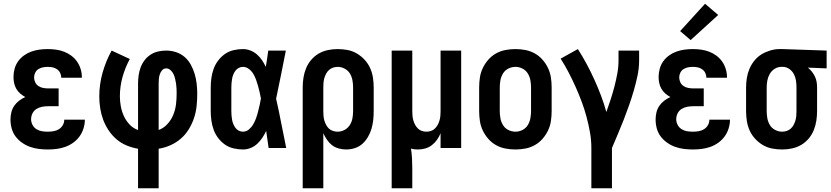

<svg xmlns="http://www.w3.org/2000/svg" viewBox="-20 -790 4434 1025"><path d="M235 8Q211 8 187 5Q163 2 140.5 -6Q118 -14 98 -28Q78 -42 63.5 -61Q49 -80 42.5 -103.5Q36 -127 36 -152Q36 -171 40.5 -190Q45 -209 55.5 -224.5Q66 -240 81.5 -252Q97 -264 115 -272Q100 -280 87.5 -291Q75 -302 67 -316Q59 -330 55.5 -346Q52 -362 52 -379Q52 -401 58 -423Q64 -445 77 -463Q90 -481 108 -494Q126 -507 147 -514.5Q168 -522 190 -525Q212 -528 235 -528Q257 -528 279 -525Q301 -522 322 -514Q343 -506 361 -492.5Q379 -479 391.5 -461Q404 -443 410.5 -421.5Q417 -400 417 -378V-375H307V-376Q307 -389 301 -401Q295 -413 284 -420.5Q273 -428 260.5 -430.5Q248 -433 235 -433Q222 -433 209 -430.5Q196 -428 185 -421Q174 -414 168 -402Q162 -390 162 -377Q162 -363 168 -350.5Q174 -338 185.5 -330.5Q197 -323 210.5 -320.5Q224 -318 238 -318H293V-223H238Q221 -223 205 -220Q189 -217 175 -208.5Q161 -200 153.5 -185Q146 -170 146 -153Q146 -138 153.5 -123.5Q161 -109 174.5 -100.5Q188 -92 203.5 -89.5Q219 -87 235 -87Q250 -87 265.5 -89.5Q281 -92 294 -100Q307 -108 315 -121.5Q323 -135 323 -151H433V-150Q433 -127 425.5 -103.5Q418 -80 404 -61Q390 -42 370.5 -28Q351 -14 328.5 -6Q306 2 282.5 5Q259 8 235 8Z M717 215V4Q686 -1 656 -13.5Q626 -26 602 -46.5Q578 -67 560 -94Q542 -121 531 -150.5Q520 -180 515 -211.5Q510 -243 510 -275Q510 -339 527.5 -401.5Q545 -464 576 -520L673 -475Q648 -429 634 -378.5Q620 -328 620 -276Q620 -249 625 -222Q630 -195 641.5 -170Q653 -145 672 -125Q691 -105 717 -96V-343Q717 -365 720 -387Q723 -409 730.5 -429.5Q738 -450 751.5 -468Q765 -486 783.5 -498Q802 -510 823.5 -515Q845 -520 867 -520Q894 -520 920 -511.5Q946 -503 966 -485.5Q986 -468 999 -444Q1012 -420 1019.5 -394.5Q1027 -369 1030 -342Q1033 -315 1033 -289Q1033 -256 1029.5 -223Q1026 -190 1015.5 -159Q1005 -128 987.5 -99.5Q970 -71 945 -49.5Q920 -28 889.5 -14.5Q859 -1 827 4V215ZM827 -96Q854 -106 874 -128Q894 -150 905 -177Q916 -204 919.5 -232.5Q923 -261 923 -290Q923 -303 922.5 -316.5Q922 -330 920 -343Q918 -356 915 -369Q912 -382 906.5 -394Q901 -406 890.5 -415.5Q880 -425 867 -425Q854 -425 845.5 -415Q837 -405 833 -393Q829 -381 828 -368.5Q827 -356 827 -343Z M1277 8Q1252 8 1226.5 2Q1201 -4 1180.5 -18.5Q1160 -33 1144.5 -53.5Q1129 -74 1120.5 -97.5Q1112 -121 1108.5 -146.5Q1105 -172 1105 -197V-323Q1105 -348 1108.5 -373.5Q1112 -399 1120.5 -422.5Q1129 -446 1144.5 -466.5Q1160 -487 1180.5 -501.5Q1201 -516 1226.5 -522Q1252 -528 1277 -528Q1297 -528 1316.5 -520.5Q1336 -513 1351.5 -499.5Q1367 -486 1378.5 -469Q1390 -452 1399 -433Q1403 -455 1406 -476.5Q1409 -498 1412 -520H1506Q1493 -456 1480.5 -391.5Q1468 -327 1454 -263Q1469 -198 1481.5 -132Q1494 -66 1508 0H1414Q1411 -23 1407.5 -45.5Q1404 -68 1401 -91Q1392 -72 1380.5 -54.5Q1369 -37 1353.5 -22.5Q1338 -8 1318 0Q1298 8 1277 8ZM1277 -87Q1295 -87 1309 -99Q1323 -111 1332 -126.5Q1341 -142 1347 -159Q1353 -176 1357.5 -193.5Q1362 -211 1366 -228.5Q1370 -246 1373 -264Q1370 -281 1366 -298Q1362 -315 1357.5 -331.5Q1353 -348 1347 -364.5Q1341 -381 1332 -396Q1323 -411 1308.5 -422Q1294 -433 1277 -433Q1265 -433 1254.5 -427.5Q1244 -422 1237 -412.5Q1230 -403 1225.5 -392Q1221 -381 1219 -369.5Q1217 -358 1216 -346.5Q1215 -335 1215 -323V-197Q1215 -185 1216 -173.5Q1217 -162 1219 -150.5Q1221 -139 1225.5 -128Q1230 -117 1237 -107.5Q1244 -98 1254.5 -92.5Q1265 -87 1277 -87Z M1596 215V-323Q1596 -349 1600 -375Q1604 -401 1614 -425.5Q1624 -450 1641.5 -470.5Q1659 -491 1681.5 -504Q1704 -517 1730 -522.5Q1756 -528 1782 -528Q1809 -528 1835.5 -523Q1862 -518 1885 -504.5Q1908 -491 1926.5 -471Q1945 -451 1956 -426.5Q1967 -402 1971 -375.5Q1975 -349 1975 -323V-197Q1975 -173 1972.5 -149.5Q1970 -126 1963.5 -103.5Q1957 -81 1945 -60Q1933 -39 1915.5 -23Q1898 -7 1875 0.5Q1852 8 1828 8Q1808 8 1788 2.5Q1768 -3 1752.5 -15Q1737 -27 1725.5 -44Q1714 -61 1706 -79V215ZM1782 -87Q1802 -87 1819.5 -96.5Q1837 -106 1847.5 -122.5Q1858 -139 1861.5 -158.5Q1865 -178 1865 -197V-323Q1865 -342 1861.5 -361.5Q1858 -381 1848 -397.5Q1838 -414 1820 -423.5Q1802 -433 1783 -433Q1770 -433 1758 -429Q1746 -425 1736.5 -416.5Q1727 -408 1721 -396.5Q1715 -385 1711.5 -373Q1708 -361 1707 -348Q1706 -335 1706 -323V-197Q1706 -185 1707 -172Q1708 -159 1711.5 -147Q1715 -135 1721 -123.5Q1727 -112 1736 -103.5Q1745 -95 1757.5 -91Q1770 -87 1782 -87Z M2071 215V-520H2181V-197Q2181 -185 2182 -172.5Q2183 -160 2186.5 -147.5Q2190 -135 2196 -124Q2202 -113 2211 -104Q2220 -95 2232 -91Q2244 -87 2257 -87Q2269 -87 2281 -91Q2293 -95 2302 -104Q2311 -113 2317 -124Q2323 -135 2326.5 -147.5Q2330 -160 2331 -172.5Q2332 -185 2332 -197V-520H2442V0H2332V-79Q2325 -61 2313.5 -44.5Q2302 -28 2286 -15.5Q2270 -3 2250.5 2.5Q2231 8 2211 8Q2202 8 2192.5 7Q2183 6 2174 3Q2178 29 2179.5 55Q2181 81 2181 107V215Z M2732 8Q2705 8 2678.5 3Q2652 -2 2628.5 -15Q2605 -28 2587 -48.5Q2569 -69 2557.5 -93Q2546 -117 2542 -143.5Q2538 -170 2538 -197V-323Q2538 -350 2542 -376.5Q2546 -403 2557.5 -427Q2569 -451 2587 -471.5Q2605 -492 2628.5 -505Q2652 -518 2678.5 -523Q2705 -528 2732 -528Q2758 -528 2784.5 -523Q2811 -518 2834.5 -505Q2858 -492 2876 -471.5Q2894 -451 2905.5 -427Q2917 -403 2921 -376.5Q2925 -350 2925 -323V-197Q2925 -170 2921 -143.5Q2917 -117 2905.5 -93Q2894 -69 2876 -48.5Q2858 -28 2834.5 -15Q2811 -2 2784.5 3Q2758 8 2732 8ZM2732 -87Q2751 -87 2769 -96Q2787 -105 2797.5 -122Q2808 -139 2811.5 -158.5Q2815 -178 2815 -197V-323Q2815 -342 2811.5 -361.5Q2808 -381 2797.5 -398Q2787 -415 2769 -424Q2751 -433 2732 -433Q2712 -433 2694 -424Q2676 -415 2665.5 -398Q2655 -381 2651.5 -361.5Q2648 -342 2648 -323V-197Q2648 -178 2651.5 -158.5Q2655 -139 2665.5 -122Q2676 -105 2694 -96Q2712 -87 2732 -87Z M3137 215V0Q3137 -42 3129.5 -84Q3122 -126 3111 -167Q3100 -208 3085 -248Q3070 -288 3052.5 -327Q3035 -366 3015.5 -403.5Q2996 -441 2973 -477L3065 -528Q3090 -489 3112 -448Q3134 -407 3153 -365Q3172 -323 3188.5 -279.5Q3205 -236 3217 -192Q3229 -225 3240 -259Q3251 -293 3260 -327.5Q3269 -362 3275.5 -397Q3282 -432 3282 -468V-520H3392V-468Q3392 -427 3383.5 -386.5Q3375 -346 3363.5 -306.5Q3352 -267 3338.5 -228.5Q3325 -190 3310 -151.5Q3295 -113 3279 -75.5Q3263 -38 3247 0V215Z M3679 8Q3655 8 3631 5Q3607 2 3584.5 -6Q3562 -14 3542 -28Q3522 -42 3507.5 -61Q3493 -80 3486.5 -103.5Q3480 -127 3480 -152Q3480 -171 3484.5 -190Q3489 -209 3499.5 -224.5Q3510 -240 3525.5 -252Q3541 -264 3559 -272Q3544 -280 3531.5 -291Q3519 -302 3511 -316Q3503 -330 3499.5 -346Q3496 -362 3496 -379Q3496 -401 3502 -423Q3508 -445 3521 -463Q3534 -481 3552 -494Q3570 -507 3591 -514.5Q3612 -522 3634 -525Q3656 -528 3679 -528Q3701 -528 3723 -525Q3745 -522 3766 -514Q3787 -506 3805 -492.5Q3823 -479 3835.5 -461Q3848 -443 3854.5 -421.5Q3861 -400 3861 -378V-375H3751V-376Q3751 -389 3745 -401Q3739 -413 3728 -420.5Q3717 -428 3704.5 -430.5Q3692 -433 3679 -433Q3666 -433 3653 -430.5Q3640 -428 3629 -421Q3618 -414 3612 -402Q3606 -390 3606 -377Q3606 -363 3612 -350.5Q3618 -338 3629.5 -330.5Q3641 -323 3654.5 -320.5Q3668 -318 3682 -318H3737V-223H3682Q3665 -223 3649 -220Q3633 -217 3619 -208.5Q3605 -200 3597.5 -185Q3590 -170 3590 -153Q3590 -138 3597.5 -123.5Q3605 -109 3618.5 -100.5Q3632 -92 3647.5 -89.5Q3663 -87 3679 -87Q3694 -87 3709.5 -89.5Q3725 -92 3738 -100Q3751 -108 3759 -121.5Q3767 -135 3767 -151H3877V-150Q3877 -127 3869.5 -103.5Q3862 -80 3848 -61Q3834 -42 3814.5 -28Q3795 -14 3772.5 -6Q3750 2 3726.5 5Q3703 8 3679 8ZM3667 -576 3611 -624 3744 -770 3814 -710Z M4156 8Q4129 8 4102.5 3Q4076 -2 4053 -15.5Q4030 -29 4011.5 -49Q3993 -69 3982 -93.5Q3971 -118 3967 -144.5Q3963 -171 3963 -197V-323Q3963 -348 3967 -373.5Q3971 -399 3981 -422.5Q3991 -446 4007.5 -466.5Q4024 -487 4045.5 -500Q4067 -513 4092 -520.5Q4117 -528 4142 -528H4157L4393 -520V-425L4293 -429Q4305 -419 4314.5 -407Q4324 -395 4330.5 -381.5Q4337 -368 4339.5 -353Q4342 -338 4342 -323V-197Q4342 -171 4338 -145Q4334 -119 4324 -94.5Q4314 -70 4296.5 -49.5Q4279 -29 4256.5 -16Q4234 -3 4208 2.5Q4182 8 4156 8ZM4155 -87Q4168 -87 4180 -91Q4192 -95 4201.5 -103.5Q4211 -112 4217 -123.5Q4223 -135 4226.5 -147Q4230 -159 4231 -172Q4232 -185 4232 -197V-323Q4232 -341 4229.5 -359Q4227 -377 4218.5 -393.5Q4210 -410 4195 -421Q4180 -432 4162 -433H4151Q4132 -433 4115.5 -422.5Q4099 -412 4089.5 -395.5Q4080 -379 4076.5 -360.5Q4073 -342 4073 -323V-197Q4073 -178 4076.5 -158.5Q4080 -139 4090 -122.5Q4100 -106 4118 -96.5Q4136 -87 4155 -87Z"/></svg>

Font: Iosevka QP
Style: Bold
Weight: 700
Designer: Belleve Invis
Foundry: Belleve Invis
Version: Version 20.0.0; ttfautohint (v1.8.4)